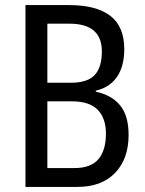

<svg xmlns="http://www.w3.org/2000/svg" viewBox="-20 -734 569 754"><path d="M252 -714Q358 -714 413 -672Q468 -630 468 -541Q468 -473 439 -431.5Q410 -390 356 -378V-374Q418 -361 451.5 -320.5Q485 -280 485 -204Q485 -110 432 -55Q379 0 284 0H80V-714ZM257 -409Q324 -409 352 -439.5Q380 -470 380 -532Q380 -641 253 -641H166V-409ZM166 -336V-74H272Q337 -74 366.5 -109Q396 -144 396 -209Q396 -270 363.5 -303Q331 -336 263 -336Z"/></svg>

Font: Noto Sans Malayalam Condensed
Style: Regular
Weight: 400
Width: 3
Designer: Jelle Bosma - Monotype Design Team
Foundry: Monotype Imaging Inc.
Version: Version 2.104; ttfautohint (v1.8.4.7-5d5b)